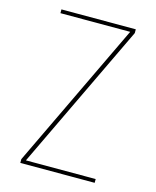

<svg xmlns="http://www.w3.org/2000/svg" viewBox="-111 -812 722 888"><g transform="rotate(15 250.0 -367.5)"><path d="M72 0V-18L406 -717H72V-735H428V-717L94 -18H428V0Z"/></g></svg>

Font: Iosevka Thin
Style: Regular
Weight: 100
Monospace: yes
Designer: Belleve Invis
Foundry: Belleve Invis
Version: Version 32.5.0; ttfautohint (v1.8.4)